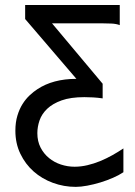

<svg xmlns="http://www.w3.org/2000/svg" viewBox="-20 -518 540 768"><path d="M459 -498V-417.5Q445.3 -422.9 425.3 -423.8Q405.3 -424.8 383.3 -424.8H188L390.6 -183.1V-124.5Q370.1 -127.4 352.1 -128.4Q334 -129.4 317.4 -129.4Q262.7 -129.4 226.6 -116.5Q190.4 -103.5 168.7 -82.8Q147 -62 138.2 -36.4Q129.4 -10.7 129.4 14.6Q129.4 46.9 142.1 71.8Q154.8 96.7 175.8 114Q196.8 131.3 223.6 140.1Q250.5 148.9 278.3 148.9Q303.7 148.9 329.6 142.8Q355.5 136.7 380.4 126.5Q405.3 116.2 429 103Q452.6 89.8 473.6 75.7V170.9Q457 182.1 432.6 192.9Q408.2 203.6 381.8 211.7Q355.5 219.7 329.3 224.6Q303.2 229.5 283.2 229.5Q235.4 229.5 191.7 213.4Q147.9 197.3 114.7 168Q81.5 138.7 61.5 97.2Q41.5 55.7 41.5 4.9Q41.5 -28.8 49.6 -55.4Q57.6 -82 70.3 -102.1Q83 -122.1 98.6 -136.7Q114.3 -151.4 129.4 -161.1Q160.2 -181.6 199.2 -192.1Q238.3 -202.6 285.6 -202.6L80.6 -441.9V-498Z"/></svg>

Font: Andika FrenchTight
Style: Regular
Weight: 400
Designer: Victor Gaultney, Annie Olsen, Julie Remington, Don Collingsworth, Eric Hays, Becca Hirsbrunner
Foundry: SIL International
Version: Version 5.000 ; Dig1 Dig4Opn Dig7 LnSpcTght